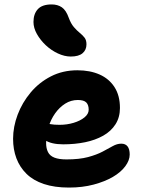

<svg xmlns="http://www.w3.org/2000/svg" viewBox="-20 -836 640 866"><path d="M291 10Q226 10 178 -6Q130 -22 99.5 -52Q69 -82 54 -122Q39 -162 39 -210Q39 -264 59.5 -318.5Q80 -373 118 -418.5Q156 -464 209.5 -491.5Q263 -519 329 -519Q386 -519 429 -500Q472 -481 496.5 -443Q521 -405 521 -349Q521 -307 501 -275.5Q481 -244 445.5 -224Q410 -204 364 -194.5Q318 -185 265 -185Q211 -185 182 -204.5Q153 -224 153 -250Q153 -264 159.5 -271.5Q166 -279 182 -279Q193 -279 208 -276Q223 -273 249 -273Q282 -273 312 -282Q342 -291 361 -306.5Q380 -322 380 -341Q380 -363 369 -374Q358 -385 331 -385Q300 -385 274 -368.5Q248 -352 228.5 -324.5Q209 -297 198.5 -262Q188 -227 188 -190Q188 -167 196.5 -150Q205 -133 225.5 -125Q246 -117 280 -117Q338 -117 377 -127.5Q416 -138 442.5 -152Q469 -166 488.5 -177Q508 -188 527 -188Q546 -188 555.5 -175.5Q565 -163 565 -139Q565 -113 545 -86Q525 -59 489 -38Q453 -17 402.5 -3.5Q352 10 291 10ZM299 -581Q271 -581 241 -595Q211 -609 186.5 -632Q162 -655 146.5 -682.5Q131 -710 131 -737Q131 -773 150.5 -794.5Q170 -816 213 -816Q240 -816 259 -803Q278 -790 290 -756Q300 -729 313.5 -713.5Q327 -698 340 -687.5Q353 -677 361.5 -666Q370 -655 370 -636Q370 -611 352.5 -596Q335 -581 299 -581Z"/></svg>

Font: Shantell Sans
Style: Bold
Weight: 700
Designer: Stephen Nixon, Anya Danilova, Shantell Martin
Foundry: Arrow Type
Version: Version 1.011;[c5ecc13dd]